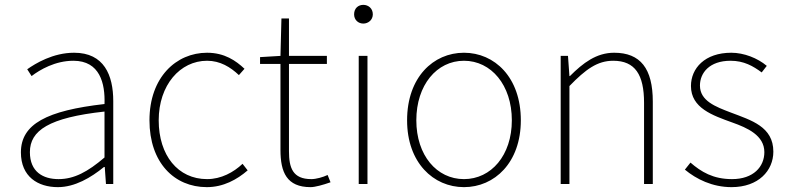

<svg xmlns="http://www.w3.org/2000/svg" viewBox="-20 -757 3242 790"><path d="M218 13C288 13 354 -26 408 -70H411L416 0H446V-341C446 -448 408 -540 285 -540C198 -540 126 -496 92 -472L110 -444C144 -470 207 -507 282 -507C391 -507 413 -414 410 -329C173 -302 66 -247 66 -130C66 -30 136 13 218 13ZM221 -20C157 -20 103 -50 103 -131C103 -220 181 -273 410 -298V-109C341 -50 285 -20 221 -20Z M831 13C899 13 955 -18 999 -56L978 -83C941 -48 890 -20 832 -20C712 -20 633 -118 633 -262C633 -407 721 -507 832 -507C886 -507 928 -481 963 -448L986 -474C951 -507 904 -540 832 -540C705 -540 595 -439 595 -262C595 -88 697 13 831 13Z M1050 -522V-494H1134V-140C1134 -48 1160 13 1258 13C1276 13 1309 4 1340 -7L1328 -37C1309 -28 1281 -20 1261 -20C1184 -20 1169 -67 1169 -135V-494H1325V-527H1169V-681H1138L1134 -527Z M1456 0H1492V-527H1456ZM1475 -660C1495 -660 1514 -675 1514 -698C1514 -723 1495 -737 1475 -737C1454 -737 1437 -723 1437 -698C1437 -675 1454 -660 1475 -660Z M1889 13C2015 13 2123 -88 2123 -262C2123 -439 2015 -540 1889 -540C1763 -540 1655 -439 1655 -262C1655 -88 1763 13 1889 13ZM1889 -20C1777 -20 1693 -118 1693 -262C1693 -407 1777 -507 1889 -507C2001 -507 2086 -407 2086 -262C2086 -118 2001 -20 1889 -20Z M2287 -527V0H2323V-403C2390 -472 2438 -507 2503 -507C2593 -507 2630 -450 2630 -334V0H2666V-339C2666 -475 2615 -540 2507 -540C2434 -540 2379 -498 2325 -444H2323L2317 -527Z M2990 13C3101 13 3162 -55 3162 -133C3162 -236 3071 -262 2987 -294C2924 -318 2860 -342 2860 -405C2860 -457 2899 -507 2986 -507C3041 -507 3079 -485 3114 -459L3135 -486C3097 -518 3041 -540 2989 -540C2880 -540 2823 -476 2823 -403C2823 -312 2913 -282 2993 -253C3055 -231 3125 -200 3125 -131C3125 -71 3080 -20 2992 -20C2914 -20 2865 -50 2821 -88L2798 -59C2845 -20 2911 13 2990 13Z"/></svg>

Font: Kinto Sans Thin
Style: Regular
Weight: 100
Designer: Authors: Ryoko NISHIZUKA  (kana & ideographs); Paul D. Hunt (Latin, Greek & Cyrillic); Wenlong ZHANG  (bopomofo); Sandol
Foundry: Adobe Systems Incorporated, ookami Inc.
Version: Version 0.001